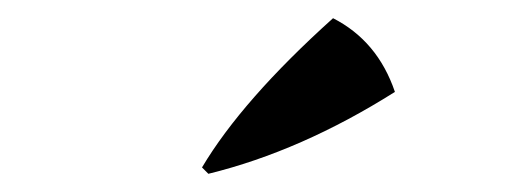

<svg xmlns="http://www.w3.org/2000/svg" viewBox="-20 -935 576 211"><path d="M209 -744 202 -751Q246 -825 346 -915Q395 -890 414 -834Q311 -769 209 -744Z"/></svg>

Font: Cinzel Decorative
Style: Bold
Weight: 700
Version: Version 1.002;PS 001.002;hotconv 1.0.56;makeotf.lib2.0.21325